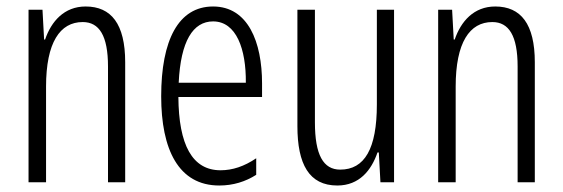

<svg xmlns="http://www.w3.org/2000/svg" viewBox="-20 -562 1735 592"><path d="M244 -542C178 -542 138 -496 119 -440H116L111 -532H68V0H122V-295C122 -431 165 -494 235 -494C286 -494 313 -452 313 -357V0H366V-370C366 -488 323 -542 244 -542Z M637 -542C530 -542 477 -438 477 -265C477 -102 530 10 656 10C699 10 737 -2 770 -23V-74C733 -49 697 -37 660 -37C573 -37 531 -115 530 -263H788V-305C788 -432 745 -542 637 -542ZM637 -496C709 -496 739 -410 738 -307H531C537 -435 575 -496 637 -496Z M1195 -532H1142V-240C1142 -103 1104 -39 1029 -39C977 -39 951 -84 951 -185V-532H897V-173C897 -56 933 10 1020 10C1088 10 1125 -37 1144 -92H1148L1153 0H1195Z M1507 -542C1441 -542 1401 -496 1382 -440H1379L1374 -532H1331V0H1385V-295C1385 -431 1428 -494 1498 -494C1549 -494 1576 -452 1576 -357V0H1629V-370C1629 -488 1586 -542 1507 -542Z"/></svg>

Font: Noto Sans Thai Looped ExtraCondensed Light
Style: Regular
Weight: 300
Width: 2
Designer: Sasikarn Vongin, Ben Mitchell
Foundry: The Fontpad Ltd
Version: Version 1.001